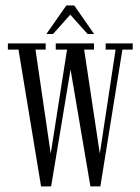

<svg xmlns="http://www.w3.org/2000/svg" viewBox="-20 -683 516 706"><path d="M312.5 2.5 227 -500.5H185V-523.5H325.5V-500.5H289.5L347 -118L405 -500.5H368.5V-523.5H468V-500.5H430L349 2.5ZM131 2.5 48 -500.5H9V-523.5H148V-500.5H110.5L166.5 -118L226.5 -500.5H194.5V-523.5H292V-500.5H251.5L168 2.5ZM150.5 -558 224 -663H253L326 -558H302L238.5 -629L175 -558Z"/></svg>

Font: Imbue 48pt Light
Style: Regular
Weight: 300
Designer: Tyler Finck
Foundry: Etcetera Type Company
Version: Version 1.102